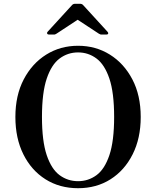

<svg xmlns="http://www.w3.org/2000/svg" viewBox="-20 -979 818 1011"><path d="M391 12Q294 12 219.5 -35Q145 -82 103 -166.5Q61 -251 61 -363Q61 -477 105 -561Q149 -645 223.5 -691.5Q298 -738 391 -738Q484 -738 558.5 -691.5Q633 -645 677 -561Q721 -477 721 -363Q721 -251 678.5 -166.5Q636 -82 562 -35Q488 12 391 12ZM391 -25Q445 -25 488 -56.5Q531 -88 556 -162Q581 -236 581 -363Q581 -491 556 -565Q531 -639 488 -671Q445 -703 391 -703Q337 -703 294 -671Q251 -639 226 -565Q201 -491 201 -363Q201 -236 226 -162Q251 -88 294 -56.5Q337 -25 391 -25ZM238 -797Q231 -797 228.5 -802Q226 -807 231 -812L360 -953Q366 -959 375 -959H402Q411 -959 417 -953L546 -812Q551 -807 549.5 -802Q548 -797 540 -797H514Q510 -797 507 -798.5Q504 -800 500 -802L389 -875L278 -802Q274 -800 271.5 -798.5Q269 -797 264 -797Z"/></svg>

Font: Zen Old Mincho Black
Style: Regular
Weight: 900
Designer: Yoshimichi Ohira
Foundry: Positype
Version: Version 1.001